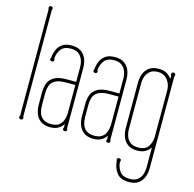

<svg xmlns="http://www.w3.org/2000/svg" viewBox="-128 -840 1190 1180"><g transform="rotate(15 467.5 -250.0)"><path d="M63 -11Q66 -8 66 -3Q66 10 53 10Q40 10 40 -3Q40 -8 43 -11V-688Q40 -693 40 -697Q40 -710 53 -710Q66 -710 66 -697Q66 -693 63 -688Z M342 -11Q345 -7 345 -3Q345 10 332 10Q319 10 319 -3Q319 -8 322 -11V-32Q309 -13 289 -1.5Q269 10 239 10Q200 10 177.5 -7Q155 -24 145.5 -50.5Q136 -77 136 -105V-186Q136 -215 145 -241Q154 -267 181.5 -284Q209 -301 263 -301H322V-395Q322 -418 314.5 -439.5Q307 -461 289 -475.5Q271 -490 239 -490Q194 -490 175 -463Q156 -436 155 -404Q158 -400 158 -396Q158 -384 145 -384Q132 -384 132 -396Q132 -402 135 -405Q137 -432 147.5 -456Q158 -480 180 -495Q202 -510 239 -510Q278 -510 300.5 -493Q323 -476 332.5 -450Q342 -424 342 -395ZM156 -105Q156 -82 163 -60Q170 -38 188.5 -24Q207 -10 239 -10Q271 -10 288.5 -23Q306 -36 313.5 -56Q321 -76 322 -98V-281H263Q216 -281 193 -267Q170 -253 163 -231Q156 -209 156 -186Z M617 -11Q620 -7 620 -3Q620 10 607 10Q594 10 594 -3Q594 -8 597 -11V-32Q584 -13 564 -1.5Q544 10 514 10Q475 10 452.5 -7Q430 -24 420.5 -50.5Q411 -77 411 -105V-186Q411 -215 420 -241Q429 -267 456.5 -284Q484 -301 538 -301H597V-395Q597 -418 589.5 -439.5Q582 -461 564 -475.5Q546 -490 514 -490Q469 -490 450 -463Q431 -436 430 -404Q433 -400 433 -396Q433 -384 420 -384Q407 -384 407 -396Q407 -402 410 -405Q412 -432 422.5 -456Q433 -480 455 -495Q477 -510 514 -510Q553 -510 575.5 -493Q598 -476 607.5 -450Q617 -424 617 -395ZM431 -105Q431 -82 438 -60Q445 -38 463.5 -24Q482 -10 514 -10Q546 -10 563.5 -23Q581 -36 588.5 -56Q596 -76 597 -98V-281H538Q491 -281 468 -267Q445 -253 438 -231Q431 -209 431 -186Z M896 95Q896 123 886.5 149.5Q877 176 854.5 193Q832 210 793 210Q738 210 714.5 177.5Q691 145 689 105Q686 102 686 96Q686 84 699 84Q712 84 712 96Q712 102 709 105Q711 138 730 164Q749 190 793 190Q825 190 843 176Q861 162 868.5 140Q876 118 876 95V-32Q863 -13 843.5 -1.5Q824 10 793 10Q754 10 731.5 -7Q709 -24 699.5 -50.5Q690 -77 690 -105V-395Q690 -424 699.5 -450Q709 -476 731.5 -493Q754 -510 793 -510Q824 -510 843.5 -498.5Q863 -487 876 -468V-489Q873 -495 873 -498Q873 -511 886 -511Q899 -511 899 -498Q899 -494 896 -489ZM710 -105Q710 -82 717.5 -60Q725 -38 743 -24Q761 -10 793 -10Q840 -10 857.5 -37.5Q875 -65 876 -98V-395Q876 -418 867 -439.5Q858 -461 839.5 -475.5Q821 -490 793 -490Q761 -490 743 -475.5Q725 -461 717.5 -439.5Q710 -418 710 -395Z"/></g></svg>

Font: Wire One
Style: Regular
Weight: 400
Designer: Alexei Vanyashin, Gayaneh Bagdasaryan
Foundry: Cyreal
Version: Version 1.102; ttfautohint (v1.8.3)